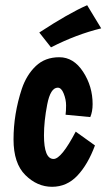

<svg xmlns="http://www.w3.org/2000/svg" viewBox="-20 -697 409 738"><path d="M232 -256Q234 -270 234 -292Q234 -314 225 -337Q216 -360 202 -360Q174 -360 161.5 -295.5Q149 -231 149 -177Q149 -86 186 -86Q216 -86 271 -191L345 -138Q318 -65 277.5 -22Q237 21 180 21Q123 21 77.5 -24Q32 -69 32 -161Q32 -259 64 -356Q82 -409 117.5 -443Q153 -477 208 -477Q263 -477 299.5 -421Q336 -365 336 -297Q336 -268 327 -247ZM176 -515 131 -572Q244 -646 315 -677L369 -588Q274 -565 176 -515Z"/></svg>

Font: Boogaloo
Style: Regular
Weight: 400
Designer: John Vargas Beltran
Foundry: John Vargas Beltran
Version: Version 1.002